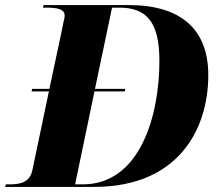

<svg xmlns="http://www.w3.org/2000/svg" viewBox="-53 -734 859 754"><path d="M-33 0H316C650 0 765 -229 765 -439C765 -619 657 -714 454 -714H118L116 -704H129C173 -704 201 -698 201 -672C201 -664 196 -649 193 -630L141 -385H73L71 -375H139L74 -65C64 -17 25 -10 -15 -10H-30ZM272 -10H242L318 -375H437L439 -385H320L387 -704H416C523 -704 573 -647 573 -495C573 -280 497 -10 272 -10Z"/></svg>

Font: Noto Serif Display ExtraBold
Style: Italic
Weight: 800
Italic angle: -12°
Designer: Monotype Design Team
Foundry: Monotype Imaging Inc.
Version: Version 2.009